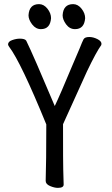

<svg xmlns="http://www.w3.org/2000/svg" viewBox="-20 -894 540 929"><path d="M260 15Q243 15 222 6Q201 -3 201 -19Q204 -108 204 -292Q81 -593 24 -668Q19 -675 19 -679Q19 -693 39 -700Q59 -707 76 -707Q101 -707 107 -697Q140 -630 245 -381Q270 -433 330 -577Q360 -646 365 -659Q378 -692 384 -703.5Q390 -715 412 -715Q431 -715 451 -705Q471 -695 471 -682L470 -676Q446 -643 401 -549L285 -293Q285 -95 286 -74Q288 -25 288 -1Q288 15 260 15ZM178 -753Q153 -753 135.5 -776Q118 -799 118 -820Q121 -874 169 -874Q192 -874 209.5 -852Q227 -830 227 -806Q223 -753 178 -753ZM343 -753Q317 -753 300 -776Q283 -799 283 -820Q286 -874 334 -874Q357 -874 374.5 -852Q392 -830 392 -806Q388 -753 343 -753Z"/></svg>

Font: LXGW WenKai Mono Medium
Style: Regular
Weight: 500
Monospace: yes
Designer: LXGW / Fontworks Inc.
Foundry: LXGW / Fontworks Inc.
Version: Version 1.520; June 14, 2025